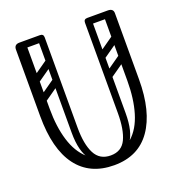

<svg xmlns="http://www.w3.org/2000/svg" viewBox="-129 -806 855 923"><g transform="rotate(-20 298.5 -345.0)"><path d="M300 10Q176 10 110.5 -77.5Q45 -165 45 -334V-674Q45 -700 72 -700Q100 -700 100 -676V-351Q100 -259 121.5 -189Q143 -119 187.5 -79.5Q232 -40 300 -40Q368 -40 411.5 -79Q455 -118 476 -188Q497 -258 497 -350V-674Q497 -700 524 -700Q552 -700 552 -676V-337Q552 -173 488 -81.5Q424 10 300 10ZM300 -40Q356 -40 378.5 -87.5Q401 -135 401 -220V-315H436V-207Q436 -110 402 -65.5Q368 -21 289 -21ZM300 -40 311 -21Q232 -21 196 -65.5Q160 -110 160 -207V-315H195V-220Q195 -135 219.5 -87.5Q244 -40 300 -40ZM56 -682Q56 -700 74 -700H177Q195 -700 195 -682Q195 -665 176 -665H73Q56 -665 56 -682ZM177 -554Q160 -554 160 -571V-681Q160 -698 177 -698Q195 -698 195 -682V-572Q195 -554 177 -554ZM542 -682Q542 -665 525 -665H420Q401 -665 401 -682Q401 -700 419 -700H524Q542 -700 542 -682ZM419 -554Q401 -554 401 -572V-682Q401 -698 419 -698Q436 -698 436 -681V-571Q436 -554 419 -554ZM189 -478Q194 -471 192.5 -464Q191 -457 186 -453L92 -387Q79 -378 69 -391Q58 -407 72 -416L166 -482Q179 -491 189 -478ZM189 -576Q194 -569 192.5 -562Q191 -555 186 -551L92 -485Q79 -476 69 -489Q58 -505 72 -514L166 -580Q179 -589 189 -576ZM82 -280Q64 -280 64 -298V-630Q64 -646 82 -646Q99 -646 99 -629V-297Q99 -280 82 -280ZM178 -280Q160 -280 160 -298V-630Q160 -646 178 -646Q195 -646 195 -629V-297Q195 -280 178 -280ZM526 -478Q531 -471 529.5 -464Q528 -457 523 -453L429 -387Q416 -378 406 -391Q395 -407 409 -416L503 -482Q516 -491 526 -478ZM526 -576Q531 -569 529.5 -562Q528 -555 523 -551L429 -485Q416 -476 406 -489Q395 -505 409 -514L503 -580Q516 -589 526 -576ZM419 -280Q401 -280 401 -298V-630Q401 -646 419 -646Q436 -646 436 -629V-297Q436 -280 419 -280ZM515 -280Q497 -280 497 -298V-630Q497 -646 515 -646Q532 -646 532 -629V-297Q532 -280 515 -280Z"/></g></svg>

Font: Agu Display
Style: Regular
Weight: 400
Designer: Oluwaseun Badejo
Version: Version 1.103